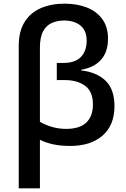

<svg xmlns="http://www.w3.org/2000/svg" viewBox="-20 -785 684 1045"><path d="M331.1 -765.1Q399.9 -765.1 453.4 -743.9Q506.8 -722.7 537.4 -680.2Q567.9 -637.7 567.9 -574.2Q567.9 -502.4 529.8 -459.7Q491.7 -417 421.4 -405.3V-401.9Q508.3 -391.6 555.7 -344.7Q603 -297.9 603 -207.5Q603 -103.5 538.3 -47.1Q473.6 9.3 362.3 9.3Q309.6 9.3 269.3 0.5Q229 -8.3 197.3 -24.4V240.2H82V-535.6Q82 -615.2 114.3 -666Q146.5 -716.8 202.9 -741Q259.3 -765.1 331.1 -765.1ZM328.1 -673.3Q292 -673.3 262.2 -660.2Q232.4 -647 214.8 -615Q197.3 -583 197.3 -526.4V-122.1Q227.1 -104.5 263.7 -94Q300.3 -83.5 339.8 -83.5Q414.6 -83.5 450.2 -118.4Q485.8 -153.3 485.8 -216.8Q485.8 -287.1 443.1 -318.1Q400.4 -349.1 333.5 -349.1H289.1V-442.4H324.2Q389.6 -442.4 420.7 -475.3Q451.7 -508.3 451.7 -563.5Q451.7 -618.2 418.2 -645.8Q384.8 -673.3 328.1 -673.3Z"/></svg>

Font: Open Sans SemiBold
Style: Regular
Weight: 600
Designer: Monotype Design Team
Foundry: Monotype Imaging Inc.
Version: Version 3.003; ttfautohint (v1.8.4)